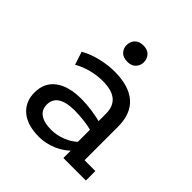

<svg xmlns="http://www.w3.org/2000/svg" viewBox="-163 -680 802 802"><g transform="rotate(45 237.5 -279.5)"><path d="M191 10Q121 10 83.5 -22Q46 -54 46 -108Q46 -166 87.5 -197Q129 -228 204 -228Q235 -228 269 -223Q303 -218 336 -209L320 -199V-257Q320 -300 294 -322Q268 -344 214 -344Q181 -344 147.5 -335.5Q114 -327 84 -310L65 -368Q101 -388 143 -397.5Q185 -407 220 -407Q306 -407 350 -368.5Q394 -330 394 -254V-56H458V0H325V-63L336 -55Q308 -23 268.5 -6.5Q229 10 191 10ZM205 -47Q239 -47 272 -60.5Q305 -74 328 -98L320 -74V-179L336 -158Q304 -167 274 -170.5Q244 -174 217 -174Q170 -174 144 -158Q118 -142 118 -109Q118 -79 140.5 -63Q163 -47 205 -47ZM230 -473Q204 -473 191 -487Q178 -501 178 -520Q178 -541 191 -555Q204 -569 230 -569Q254 -569 267 -555Q280 -541 280 -520Q280 -501 267 -487Q254 -473 230 -473Z"/></g></svg>

Font: Rokkitt
Style: Regular
Weight: 400
Designer: Vernon Adams
Foundry: Vernon Adams
Version: Version 3.103